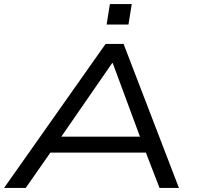

<svg xmlns="http://www.w3.org/2000/svg" viewBox="-29 -920 965 940"><path d="M-9 0 488 -705H576L847 0H752L674 -202L718 -173H178L238 -202L97 0ZM520 -611 256 -229 223 -251H697L664 -230L523 -611ZM493 -800 509 -900H616L600 -800Z"/></svg>

Font: Nunito Sans 10pt Expanded
Style: Italic
Weight: 400
Width: 7
Italic angle: -9°
Designer: Vernon Adams
Foundry: Vernon Adams
Version: Version 3.101;gftools[0.9.27]